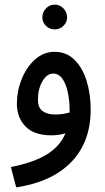

<svg xmlns="http://www.w3.org/2000/svg" viewBox="-20 -580 454 830"><path d="M50 230 27 142Q125 123 182.5 87.5Q240 52 263 -4Q235 5 203 5Q127 5 90 -33.5Q53 -72 53 -132Q53 -186 73.5 -237.5Q94 -289 131 -322.5Q168 -356 216 -356Q267 -356 302 -321.5Q337 -287 354.5 -230Q372 -173 372 -107Q372 34 288 120.5Q204 207 50 230ZM144 -149Q144 -114 164.5 -99.5Q185 -85 219 -85Q252 -85 281 -94Q281 -98 281 -102Q281 -145 273 -181.5Q265 -218 249.5 -240Q234 -262 210 -262Q183 -262 163.5 -229Q144 -196 144 -149ZM217 -453Q194 -453 178.5 -468.5Q163 -484 163 -505Q163 -527 178.5 -543.5Q194 -560 217 -560Q239 -560 254.5 -543.5Q270 -527 270 -505Q270 -484 254.5 -468.5Q239 -453 217 -453Z"/></svg>

Font: Noto Sans Arabic UI Cn Md
Style: Regular
Weight: 500
Width: 3
Designer: Monotype Design Team, Nadine Chahine and Nizar Qandah
Foundry: Monotype Imaging Inc.
Version: Version 2.010; ttfautohint (v1.8.4.7-5d5b)